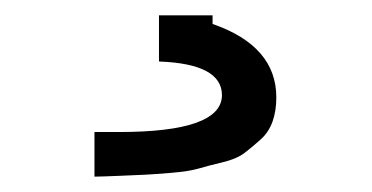

<svg xmlns="http://www.w3.org/2000/svg" viewBox="-20 -20 484 250"><path d="M103 151.9Q103 151.9 134.8 151.9Q268.6 151.9 269 104Q269 63 187 60.1V0H256.8V11.2Q339.8 40 339.8 106.9Q339.8 124 335 137.9Q330.1 151.9 319.6 161.4Q309.1 170.9 298.6 179Q288.1 187 269.5 191.4Q251 195.8 238.5 199.5Q226.1 203.1 202.6 205.1Q179.2 207 168.7 207.5Q158.2 208 134 209Q109.9 210 103 210Z"/></svg>

Font: CMU Concrete
Style: Roman
Weight: 500
Version: Version 0.7.0